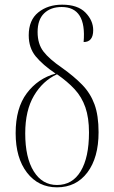

<svg xmlns="http://www.w3.org/2000/svg" viewBox="-20 -792 488 822"><path d="M224 10Q144 10 95.5 -53Q47 -116 47 -222Q47 -329 94.5 -392.5Q142 -456 218 -477Q163 -514 133 -550.5Q103 -587 103 -641Q103 -706 144 -739Q185 -772 246 -772Q313 -772 346 -738Q379 -704 379 -663Q379 -612 338 -612Q351 -762 244 -762Q197 -762 169 -735Q141 -708 141 -655Q141 -604 166 -571.5Q191 -539 245 -502Q297 -465 332 -429Q367 -393 384.5 -345.5Q402 -298 402 -226Q402 -117 354 -53.5Q306 10 224 10ZM224 0Q290 0 325.5 -59Q361 -118 361 -225Q361 -288 345.5 -332.5Q330 -377 299.5 -410Q269 -443 224 -474Q163 -446 125.5 -382.5Q88 -319 88 -221Q88 -117 124.5 -58.5Q161 0 224 0Z"/></svg>

Font: Noto Serif Display Condensed ExtraLight
Style: Regular
Weight: 200
Width: 3
Designer: Monotype Design Team
Foundry: Monotype Imaging Inc.
Version: Version 2.009